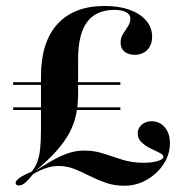

<svg xmlns="http://www.w3.org/2000/svg" viewBox="-20 -602 600 634"><path d="M41.9 10.5Q37.1 10.5 34.3 8.1Q31.5 5.6 31.5 2.4Q31.5 -5.6 44.8 -14.9Q58.1 -24.2 83.9 -34.7Q96 -49.2 102.8 -66.5Q109.7 -83.9 112.5 -109.7Q115.3 -135.5 115.3 -176.6V-350Q115.3 -462.9 169.8 -522.6Q224.2 -582.3 325.8 -582.3Q372.6 -582.3 407.7 -569.8Q442.7 -557.3 462.5 -534.3Q482.3 -511.3 482.3 -480.6Q482.3 -454 466.5 -437.5Q450.8 -421 425 -421Q403.2 -421 390.7 -431.9Q378.2 -442.7 378.2 -461.3Q378.2 -477.4 386.3 -489.9Q394.4 -502.4 402.4 -514.9Q410.5 -527.4 410.5 -540.3Q410.5 -554 396.4 -561.7Q382.3 -569.4 358.1 -569.4Q297.6 -569.4 267.7 -529.4Q237.9 -489.5 237.9 -406.5V-291.9Q237.9 -254 231 -222.6Q224.2 -191.1 208.5 -162.1Q192.7 -133.1 166.1 -103.2Q139.5 -73.4 98.4 -38.7Q137.9 -64.5 165.7 -79Q193.5 -93.5 215.3 -99.2Q237.1 -104.8 258.9 -104.8Q291.9 -104.8 322.2 -94.8Q352.4 -84.7 384.3 -74.6Q416.1 -64.5 454 -64.5Q481.5 -64.5 500.4 -70.2Q519.4 -75.8 519.4 -84.7Q519.4 -91.1 506.5 -97.6Q493.5 -104 476.6 -112.1Q459.7 -120.2 447.2 -132.3Q434.7 -144.4 434.7 -161.3Q434.7 -178.2 447.6 -189.9Q460.5 -201.6 480.6 -201.6Q507.3 -201.6 524.2 -181.5Q541.1 -161.3 541.1 -129.8Q541.1 -91.9 520.2 -60.1Q499.2 -28.2 464.9 -8.5Q430.6 11.3 391.1 11.3Q357.3 11.3 329.4 1.6Q301.6 -8.1 276.2 -21Q250.8 -33.9 225.8 -44Q200.8 -54 173.4 -54Q153.2 -54 131.5 -46.8Q109.7 -39.5 88.7 -26.6Q76.6 -10.5 64.9 0Q53.2 10.5 41.9 10.5ZM23.4 -238.7V-247.6H377.4V-238.7ZM23.4 -321.8V-330.6H377.4V-321.8Z"/></svg>

Font: Playfair 144pt
Style: Bold
Weight: 700
Version: Version 2.001;gftools[0.9.30]